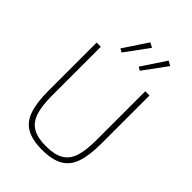

<svg xmlns="http://www.w3.org/2000/svg" viewBox="-267 -1057 1191 1191"><g transform="rotate(45 329.0 -461.5)"><path d="M97 -698H134V-268Q134 -179 152 -125Q170 -71 212.5 -46Q255 -21 329 -21Q403 -21 446 -46Q489 -71 506.5 -125Q524 -179 524 -268V-698H561V-274Q561 -171 539 -108Q517 -45 465.5 -16.5Q414 12 328 12Q242 12 191.5 -16.5Q141 -45 119 -108Q97 -171 97 -274ZM363 -918 250 -764 227 -777 332 -935ZM523 -918 410 -764 387 -777 492 -935Z"/></g></svg>

Font: IBM Plex Sans ExtraLight
Style: Regular
Weight: 250
Designer: Mike Abbink, Paul van der Laan, Pieter van Rosmalen
Foundry: Bold Monday
Version: Version 3.201